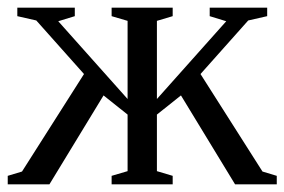

<svg xmlns="http://www.w3.org/2000/svg" viewBox="-24 -479 739 499"><path d="M307.6 -181.2 245.1 -231 104.5 0H-3.9V-22L33.2 -33.2L194.3 -286.6L70.3 -425.8L21 -437V-459H170.4V-437L127.4 -423.8L307.6 -221.7V-424.8L266.1 -437V-459H424.8V-437L383.8 -424.8V-221.7L564 -423.8L521 -437V-459H670.4V-437L621.1 -425.8L497.1 -286.6L658.2 -33.2L695.3 -22V0H586.9L446.3 -231L383.8 -181.2V-34.2L424.8 -22V0H266.1V-22L307.6 -34.2Z"/></svg>

Font: Tinos
Style: Regular
Weight: 400
Designer: Steve Matteson
Foundry: Monotype Imaging Inc.
Version: Version 1.23